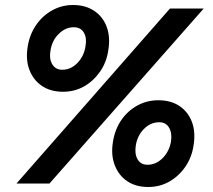

<svg xmlns="http://www.w3.org/2000/svg" viewBox="-20 -734 852 768"><path d="M46 0 660 -700H795L178 0ZM232 -367Q182 -367 147.5 -390.5Q113 -414 97.5 -455Q82 -496 91 -549Q99 -597 124.5 -634Q150 -671 188.5 -692.5Q227 -714 272 -714Q322 -714 357 -690.5Q392 -667 407 -626Q422 -585 413 -532Q406 -484 379.5 -446.5Q353 -409 315.5 -388Q278 -367 232 -367ZM229 -455Q263 -455 289.5 -482Q316 -509 322 -549Q328 -582 315.5 -603.5Q303 -625 275 -625Q242 -625 215 -598.5Q188 -572 182 -532Q176 -499 189 -477Q202 -455 229 -455ZM573 14Q523 14 488.5 -9.5Q454 -33 438.5 -74.5Q423 -116 432 -168Q440 -217 465.5 -254Q491 -291 529.5 -312Q568 -333 613 -333Q664 -333 698.5 -309.5Q733 -286 748 -245.5Q763 -205 754 -151Q747 -104 721 -66.5Q695 -29 657 -7.5Q619 14 573 14ZM570 -75Q604 -75 630.5 -101.5Q657 -128 664 -168Q669 -201 656.5 -223Q644 -245 617 -245Q582 -245 555.5 -218Q529 -191 523 -151Q518 -118 530.5 -96.5Q543 -75 570 -75Z"/></svg>

Font: Figtree Light
Style: Bold Italic
Weight: 700
Italic angle: -9.5°
Version: Version 2.000